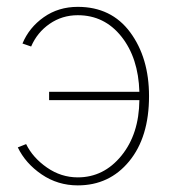

<svg xmlns="http://www.w3.org/2000/svg" viewBox="-20 -526 512 563"><path d="M32.2 -93.8 56.6 -103.5Q76.2 -63.5 117.7 -34.7Q159.2 -5.9 208 -5.9Q284.2 -5.9 335.9 -69.3Q387.7 -132.8 388.7 -232.4H124V-256.8H388.7Q385.7 -356.4 335.9 -418.9Q286.1 -481.4 208 -481.4Q162.1 -481.4 125.5 -456.1Q88.9 -430.7 71.3 -389.6L45.9 -398.4Q65.4 -445.3 108.4 -475.6Q151.4 -505.9 208 -505.9Q306.6 -505.9 361.8 -431.2Q417 -356.4 417 -244.1Q417 -124 358.9 -53.2Q300.8 17.6 208 17.6Q149.4 17.6 102.1 -14.6Q54.7 -46.9 32.2 -93.8Z"/></svg>

Font: Gothic A1 Thin
Style: Regular
Weight: 250
Designer: HanYang I&C Co.,Ltd.
Foundry: HanYang I&C Co.,Ltd.
Version: Version 2.50